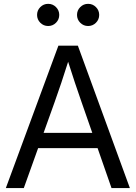

<svg xmlns="http://www.w3.org/2000/svg" viewBox="-20 -961 693 981"><path d="M9.8 0 278.3 -727.5H377.9L643.6 0H549.8L397 -438.5Q381.8 -481.9 363 -537.8Q344.2 -593.8 315.4 -684.6H340.8Q312 -593.8 293.2 -537.8Q274.4 -481.9 258.8 -438.5L101.6 0ZM148.4 -204.1V-282.2H504.9V-204.1ZM430.2 -828.1Q406.7 -828.1 390.1 -844.7Q373.5 -861.3 373.5 -884.8Q373.5 -908.2 390.1 -924.8Q406.7 -941.4 430.2 -941.4Q453.6 -941.4 470.2 -924.8Q486.8 -908.2 486.8 -884.8Q486.8 -861.3 470.2 -844.7Q453.6 -828.1 430.2 -828.1ZM226.1 -828.1Q202.6 -828.1 186 -844.7Q169.4 -861.3 169.4 -884.8Q169.4 -908.2 186 -924.8Q202.6 -941.4 226.1 -941.4Q249.5 -941.4 266.1 -924.8Q282.7 -908.2 282.7 -884.8Q282.7 -861.3 266.1 -844.7Q249.5 -828.1 226.1 -828.1Z"/></svg>

Font: Inter Khmer Looped
Style: Regular
Weight: 400
Designer: Rasmus Andersson, Sovichet Tep
Foundry: Anagata Design
Version: Version 1.000